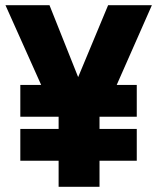

<svg xmlns="http://www.w3.org/2000/svg" viewBox="-20 -717 603 737"><path d="M205 -100H58V-222H205V-269H58V-391H138L1 -697H170L280 -421L395 -697H563L428 -391H505V-269H362V-222H505V-100H362V0H205Z"/></svg>

Font: Hanken Grotesk Black
Style: Regular
Weight: 900
Designer: Alfredo Marco Pradil
Foundry: Hanken Design Co.
Version: Version 3.014